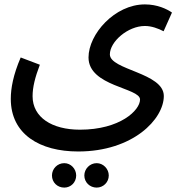

<svg xmlns="http://www.w3.org/2000/svg" viewBox="-20 -582 818 872"><path d="M29 -133C29 28 161 106 335 106C584 106 724 -41 724 -146C724 -252 479 -264 479 -335C479 -393 561 -464 638 -464C668 -464 698 -453 723 -440L761 -525C738 -541 695 -562 638 -562C501 -562 382 -427 382 -321C382 -189 616 -184 616 -130C616 -81 525 7 343 7C216 7 128 -49 128 -145C128 -186 139 -230 161 -288L74 -321C40 -242 29 -181 29 -133ZM419 270C449 270 474 246 474 215C474 185 449 159 419 159C388 159 363 185 363 215C363 246 388 270 419 270ZM272 270C302 270 326 246 326 215C326 185 302 159 272 159C240 159 216 185 216 215C216 246 240 270 272 270Z"/></svg>

Font: Noto Sans Arabic UI Md
Style: Regular
Weight: 500
Designer: Monotype Design Team, Nadine Chahine and Nizar Qandah
Foundry: Monotype Imaging Inc.
Version: Version 2.010